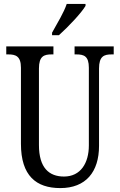

<svg xmlns="http://www.w3.org/2000/svg" viewBox="-20 -951 613 981"><path d="M246 -784V-771H281C329 -814 397 -886 417 -921V-931H321C306 -886 274 -835 246 -784ZM288 10C419 10 486 -73 486 -206V-601C486 -664 512 -673 550 -673H561V-714H361V-673H371C409 -673 434 -664 434 -605V-208C434 -118 392 -49 307 -49C231 -49 179 -93 179 -210V-601C179 -664 205 -673 243 -673H253V-714H12V-673H23C60 -673 87 -664 87 -605V-216C87 -53 165 10 288 10Z"/></svg>

Font: Noto Serif Armenian ExtraCondensed
Style: Regular
Weight: 400
Width: 2
Designer: Monotype Design Team
Foundry: Monotype Imaging Inc.
Version: Version 2.008